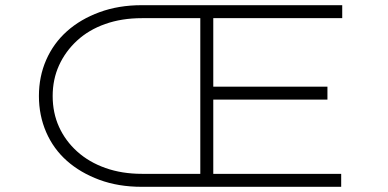

<svg xmlns="http://www.w3.org/2000/svg" viewBox="-20 -720 1494 740"><path d="M526 0Q436 0 363 -27Q290 -54 238 -100Q186 -146 158 -210.5Q130 -275 130 -350Q130 -425 158 -489Q186 -553 238 -599.5Q290 -646 363.5 -673Q437 -700 526 -700H1299V-650H802V-386H1242V-336H802V-50H1295V0ZM183 -350Q183 -285 207.5 -231Q232 -177 277.5 -136Q323 -95 386.5 -72.5Q450 -50 527 -50H752V-650H527Q449 -650 385.5 -627.5Q322 -605 277 -563.5Q232 -522 207.5 -468Q183 -414 183 -350Z"/></svg>

Font: Lexend Zetta ExtraLight
Style: Regular
Weight: 250
Version: Version 1.007